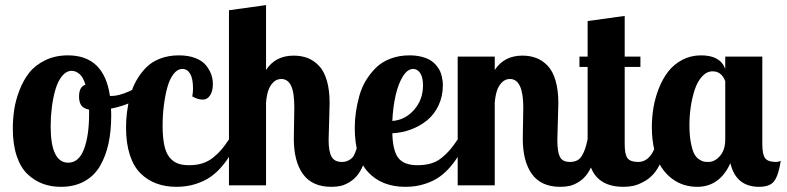

<svg xmlns="http://www.w3.org/2000/svg" viewBox="-20 -720 3058 746"><path d="M244.1 -504.9Q384.3 -504.9 407.2 -347.2H414.1Q441.4 -347.2 481.7 -365Q522 -382.8 550.8 -407.2L565.9 -379.9Q546.4 -350.1 503.7 -328.9Q460.9 -307.6 411.1 -297.9Q412.1 -289.1 412.1 -271Q412.1 -210.9 401.6 -162.4Q391.1 -113.8 368.7 -75.2Q346.2 -36.6 307.6 -15.4Q269 5.9 216.8 5.9Q178.2 5.9 146 -6.1Q113.8 -18.1 86.9 -43.5Q60.1 -68.8 44.9 -114Q29.8 -159.2 29.8 -220.2Q29.8 -257.3 35.2 -293.7Q40.5 -330.1 55.7 -369.4Q70.8 -408.7 93.8 -437.7Q116.7 -466.8 155.5 -485.8Q194.3 -504.9 244.1 -504.9ZM245.1 -87.9Q286.1 -87.9 306.2 -140.1Q326.2 -192.4 326.2 -278.8V-293.9Q303.2 -298.8 295.2 -311.5Q287.1 -324.2 287.1 -344.2Q287.1 -383.3 312 -391.1Q302.7 -421.4 288.1 -433.1Q273.4 -444.8 258.8 -444.8Q237.8 -444.8 221.2 -424.6Q204.6 -404.3 195.3 -371.8Q186 -339.4 181.4 -303Q176.8 -266.6 176.8 -230Q176.8 -87.9 245.1 -87.9Z M727.1 -345.2Q730 -362.3 730 -375Q730 -414.1 719 -433.1Q708 -452.1 689 -452.1Q669.4 -452.1 654.1 -432.1Q638.7 -412.1 629.9 -379.4Q621.1 -346.7 616.5 -309.1Q611.8 -271.5 611.8 -232.9Q611.8 -187 618.2 -156.5Q624.5 -126 638.4 -108.9Q652.3 -91.8 670.4 -85Q688.5 -78.1 714.8 -78.1Q743.7 -78.1 766.6 -85.4Q789.6 -92.8 808.3 -107.9Q827.1 -123 840.6 -138.9Q854 -154.8 870.1 -179.2H903.8Q891.6 -149.4 877.9 -124.5Q864.3 -99.6 843.3 -74.7Q822.3 -49.8 797.9 -32.7Q773.4 -15.6 739.5 -4.9Q705.6 5.9 666 5.9Q622.6 5.9 587.6 -7.1Q552.7 -20 525.9 -46.6Q499 -73.2 484.4 -118.4Q469.7 -163.6 469.7 -224.1Q469.7 -254.4 473.4 -284.2Q477.1 -314 485.6 -346.7Q494.1 -379.4 509.8 -407Q525.4 -434.6 547.1 -457Q568.8 -479.5 601.8 -492.2Q634.8 -504.9 674.8 -504.9Q711.9 -504.9 739 -494.4Q766.1 -483.9 780.3 -466.3Q794.4 -448.7 800.8 -430.7Q807.1 -412.6 807.1 -393.1Q807.1 -366.2 796.4 -349.6Q785.6 -333 768.1 -333Q749 -333 727.1 -345.2Z M1123.5 -303.2Q1123.5 -361.3 1110.8 -387.2Q1098.1 -413.1 1072.8 -413.1Q1053.7 -413.1 1040.5 -398.9Q1027.3 -384.8 1021.5 -365.5Q1015.6 -346.2 1013.7 -320.8V0H869.6V-680.2L1013.7 -700.2V-448.2Q1050.3 -503.9 1120.6 -503.9Q1150.9 -503.9 1175 -494.6Q1199.2 -485.4 1219 -464.8Q1238.8 -444.3 1249.8 -407.5Q1260.7 -370.6 1260.7 -319.8Q1260.7 -302.2 1258.8 -248Q1256.8 -193.8 1256.8 -176.8Q1256.8 -131.8 1268.1 -111.3Q1279.3 -90.8 1308.6 -90.8Q1321.8 -90.8 1332 -95.7Q1342.3 -100.6 1348.4 -106.9Q1354.5 -113.3 1359.9 -126.7Q1365.2 -140.1 1367.7 -149.9Q1370.1 -159.7 1374.5 -179.2H1417Q1411.1 -132.8 1398.9 -98.4Q1386.7 -64 1372.6 -44.4Q1358.4 -24.9 1339.4 -13.2Q1320.3 -1.5 1304 2.2Q1287.6 5.9 1267.6 5.9Q1192.9 5.9 1157.2 -43.5Q1121.6 -92.8 1121.6 -181.2Q1121.6 -192.9 1122.6 -241.2Q1123.5 -289.6 1123.5 -303.2Z M1602.5 -78.1Q1631.8 -78.1 1655.3 -85.2Q1678.7 -92.3 1697.3 -107.7Q1715.8 -123 1729 -138.7Q1742.2 -154.3 1758.8 -179.2H1792.5Q1780.3 -148.9 1766.6 -124.3Q1752.9 -99.6 1732.2 -74.7Q1711.4 -49.8 1687.3 -32.7Q1663.1 -15.6 1629.2 -4.9Q1595.2 5.9 1555.7 5.9Q1464.4 5.9 1411.4 -50Q1358.4 -106 1358.4 -223.1Q1358.4 -253.9 1362.8 -284.4Q1367.2 -314.9 1376.2 -347.7Q1385.3 -380.4 1402.1 -408Q1418.9 -435.5 1441.4 -457.5Q1463.9 -479.5 1497.3 -492.2Q1530.8 -504.9 1570.8 -504.9Q1596.7 -504.9 1617.9 -499.5Q1639.2 -494.1 1652.3 -485.8Q1665.5 -477.5 1675.3 -465.8Q1685.1 -454.1 1689.7 -443.8Q1694.3 -433.6 1697 -421.1Q1699.7 -408.7 1700.2 -402.3Q1700.7 -396 1700.7 -389.2Q1700.7 -346.2 1684.1 -310.8Q1667.5 -275.4 1639.6 -252.7Q1611.8 -230 1577.1 -217Q1542.5 -204.1 1504.4 -202.1Q1505.9 -134.8 1527.6 -106.4Q1549.3 -78.1 1602.5 -78.1ZM1623.5 -388.2Q1623.5 -420.4 1612.5 -436.3Q1601.6 -452.1 1585.4 -452.1Q1563.5 -452.1 1545.7 -423.8Q1527.8 -395.5 1517.3 -350.1Q1506.8 -304.7 1504.4 -250Q1554.7 -253.9 1589.1 -293.5Q1623.5 -333 1623.5 -388.2Z M2013.2 -301.8Q2013.2 -413.1 1961.4 -413.1Q1942.4 -413.1 1929.2 -398.9Q1916 -384.8 1910.2 -365.5Q1904.3 -346.2 1902.3 -320.8V0H1758.3V-500H1902.3V-448.2Q1939 -503.9 2009.3 -503.9Q2039.6 -503.9 2063.7 -494.6Q2087.9 -485.4 2107.7 -464.8Q2127.4 -444.3 2138.4 -407.5Q2149.4 -370.6 2149.4 -319.8Q2149.4 -302.2 2147.5 -248Q2145.5 -193.8 2145.5 -176.8Q2145.5 -130.9 2155.3 -110.8Q2165 -90.8 2194.3 -90.8Q2210.9 -90.8 2222.7 -96.9Q2234.4 -103 2241.9 -116.5Q2249.5 -129.9 2253.9 -143.3Q2258.3 -156.7 2263.2 -179.2H2305.7Q2299.8 -132.8 2287.8 -98.4Q2275.9 -64 2261.7 -44.4Q2247.6 -24.9 2228.8 -13.2Q2210 -1.5 2193.6 2.2Q2177.2 5.9 2157.2 5.9Q2082.5 5.9 2046.9 -43.5Q2011.2 -92.8 2011.2 -181.2Q2011.2 -192.9 2012.2 -240.7Q2013.2 -288.6 2013.2 -301.8Z M2263.2 -638.2 2407.2 -658.2V-500H2468.3V-460H2407.2V-160.2Q2407.2 -119.1 2418.5 -105Q2429.7 -90.8 2459.5 -90.8Q2488.3 -90.8 2507.8 -116Q2527.3 -141.1 2530.3 -179.2H2572.3Q2565.9 -132.3 2551 -97.4Q2536.1 -62.5 2518.8 -43.5Q2501.5 -24.4 2479 -12.7Q2456.5 -1 2439 2.4Q2421.4 5.9 2402.3 5.9Q2263.2 5.9 2263.2 -148.9V-460H2231.4V-500H2263.2Z M2797.9 -500H2941.9V-160.2Q2941.9 -119.1 2953.1 -105Q2964.4 -90.8 2994.1 -90.8Q3004.9 -90.8 3013.7 -95.2Q3004.4 -37.1 2987.5 -15.6Q2970.7 5.9 2929.7 5.9Q2839.4 5.9 2817.9 -85.9Q2775.9 5.9 2689 5.9Q2662.6 5.9 2638.2 -1.5Q2613.8 -8.8 2590.6 -26.1Q2567.4 -43.5 2550.3 -69.3Q2533.2 -95.2 2522.9 -135.5Q2512.7 -175.8 2512.7 -226.1Q2512.7 -264.2 2519 -302Q2525.4 -339.8 2540 -377Q2554.7 -414.1 2576.4 -442.1Q2598.1 -470.2 2631.1 -487.5Q2664.1 -504.9 2704.1 -504.9Q2778.8 -504.9 2797.9 -452.1ZM2749 -442.9Q2726.1 -442.9 2707.8 -422.9Q2689.5 -402.8 2679.2 -371.1Q2668.9 -339.4 2663.8 -304.4Q2658.7 -269.5 2658.7 -234.9Q2658.7 -194.3 2664.3 -165.5Q2669.9 -136.7 2677.2 -122.6Q2684.6 -108.4 2696.3 -100.8Q2708 -93.3 2715.1 -92Q2722.2 -90.8 2732.9 -90.8Q2757.3 -90.8 2777.6 -114.3Q2797.9 -137.7 2797.9 -178.2V-404.8Q2795.9 -410.2 2793 -415.5Q2790 -420.9 2784.4 -427.7Q2778.8 -434.6 2769.5 -438.7Q2760.3 -442.9 2749 -442.9Z"/></svg>

Font: Lobster Two
Style: Bold
Weight: 700
Designer: Pablo Impallari
Foundry: Pablo Impallari. www.impallari.com
Version: Version 1.006